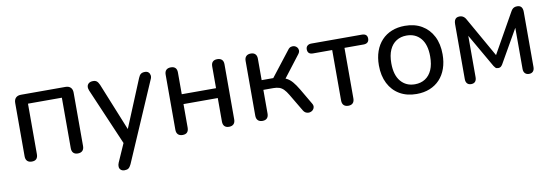

<svg xmlns="http://www.w3.org/2000/svg" viewBox="-53 -855 4031 1401"><g transform="rotate(-10 1963.0 -154.5)"><path d="M124 7Q102 7 90 -5Q78 -17 78 -40V-435Q78 -460 91.5 -473.5Q105 -487 130 -487H459Q484 -487 497.5 -473.5Q511 -460 511 -435V-40Q511 -17 499 -5Q487 7 465 7Q443 7 431.5 -5Q420 -17 420 -40V-414H169V-40Q169 -17 158 -5Q147 7 124 7Z M779 187Q763 187 752.5 178.5Q742 170 740.5 155.5Q739 141 746 125L814 -29V9L625 -431Q618 -448 620 -462Q622 -476 633.5 -485Q645 -494 665 -494Q682 -494 692 -486Q702 -478 711 -458L868 -71H840L1000 -458Q1008 -478 1019 -486Q1030 -494 1049 -494Q1066 -494 1075.5 -485Q1085 -476 1087 -462Q1089 -448 1081 -432L829 151Q819 172 808.5 179.5Q798 187 779 187Z M1241 7Q1219 7 1207 -5Q1195 -17 1195 -40V-448Q1195 -471 1207 -482.5Q1219 -494 1241 -494Q1263 -494 1274.5 -482.5Q1286 -471 1286 -448V-287H1540V-448Q1540 -471 1551.5 -482.5Q1563 -494 1585 -494Q1607 -494 1619 -482.5Q1631 -471 1631 -448V-40Q1631 -17 1619 -5Q1607 7 1585 7Q1563 7 1551.5 -5Q1540 -17 1540 -40V-214H1286V-40Q1286 -17 1275 -5Q1264 7 1241 7Z M1833 7Q1811 7 1799 -5Q1787 -17 1787 -40V-446Q1787 -468 1799 -480Q1811 -492 1833 -492Q1855 -492 1866.5 -480Q1878 -468 1878 -446V-287H1964L2108 -472Q2118 -486 2131 -489.5Q2144 -493 2156 -489.5Q2168 -486 2176 -476Q2184 -466 2184 -453Q2184 -440 2173 -426L2037 -249L2014 -277Q2041 -274 2062 -263Q2083 -252 2102 -230Q2121 -208 2143 -171L2211 -55Q2220 -40 2217.5 -27Q2215 -14 2205.5 -5.5Q2196 3 2183 5.5Q2170 8 2157 2.5Q2144 -3 2135 -18L2059 -146Q2043 -173 2028 -188Q2013 -203 1995 -209Q1977 -215 1951 -215H1878V-40Q1878 -17 1866.5 -5Q1855 7 1833 7Z M2469 7Q2447 7 2435 -5Q2423 -17 2423 -40V-414H2281Q2241 -414 2241 -451Q2241 -468 2252 -477.5Q2263 -487 2281 -487H2655Q2696 -487 2696 -451Q2696 -433 2685.5 -423.5Q2675 -414 2655 -414H2514V-40Q2514 -17 2502.5 -5Q2491 7 2469 7Z M2975 9Q2903 9 2850 -22Q2797 -53 2768 -110Q2739 -167 2739 -244Q2739 -302 2755.5 -348.5Q2772 -395 2803 -428Q2834 -461 2877.5 -478.5Q2921 -496 2975 -496Q3047 -496 3100 -465Q3153 -434 3182 -377.5Q3211 -321 3211 -244Q3211 -186 3194.5 -139Q3178 -92 3147 -59Q3116 -26 3072.5 -8.5Q3029 9 2975 9ZM2975 -63Q3019 -63 3051.5 -84Q3084 -105 3101.5 -145Q3119 -185 3119 -244Q3119 -332 3080 -378Q3041 -424 2975 -424Q2932 -424 2899.5 -403.5Q2867 -383 2849 -343Q2831 -303 2831 -244Q2831 -156 2870.5 -109.5Q2910 -63 2975 -63Z M3379 7Q3360 7 3349.5 -4.5Q3339 -16 3339 -37V-445Q3339 -461 3343.5 -472Q3348 -483 3357 -488.5Q3366 -494 3380 -494Q3393 -494 3402 -489.5Q3411 -485 3417.5 -478Q3424 -471 3429 -461L3594 -170L3758 -461Q3764 -472 3770 -479Q3776 -486 3785 -490Q3794 -494 3807 -494Q3828 -494 3838 -481.5Q3848 -469 3848 -445V-37Q3848 -16 3837.5 -4.5Q3827 7 3808 7Q3789 7 3778 -4.5Q3767 -16 3767 -37V-382H3790L3626 -95Q3621 -87 3614 -80.5Q3607 -74 3594 -74Q3580 -74 3573.5 -80.5Q3567 -87 3562 -95L3397 -382H3419V-37Q3419 -16 3409 -4.5Q3399 7 3379 7Z"/></g></svg>

Font: Nunito Medium
Style: Regular
Weight: 500
Designer: Vernon Adams
Foundry: Vernon Adams
Version: Version 3.601